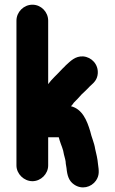

<svg xmlns="http://www.w3.org/2000/svg" viewBox="-20 -743 490 817"><path d="M50 -655V-39C50 -3 82 28 118 28C154 28 185 -3 185 -39V-159H230C231 -155 233 -150 234 -145C240 -125 249 -109 252 -86C255 -73 260 -60 260 -46L263 -28C266 4 273 27 295 42C328 65 368 54 388 26C404 3 401 -17 397 -45C395 -68 390 -88 385 -109C381 -136 369 -160 364 -184C350 -231 330 -279 282 -291C287 -296 291 -301 294 -306C303 -315 319 -331 327 -341C337 -350 346 -359 356 -369C359 -373 363 -376 366 -379C382 -393 394 -406 396 -430C399 -469 370 -500 334 -503C300 -505 280 -483 260 -465C255 -460 251 -455 246 -451C235 -439 224 -428 212 -416C201 -405 193 -396 185 -385V-655C185 -692 155 -723 118 -723C81 -723 50 -692 50 -655Z"/></svg>

Font: Electronic
Style: UltThk
Weight: 900
Version: Version 1.011